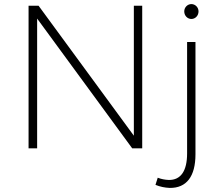

<svg xmlns="http://www.w3.org/2000/svg" viewBox="-20 -727 1069 941"><path d="M918 -707C899 -707 883 -691 883 -671C883 -650 899 -634 918 -634C937 -634 953 -650 953 -671C953 -691 937 -707 918 -707ZM636 -62 169 -699H120V0H162V-636L628 0H677V-699H636ZM897 25C897 111 866 156 807 155C788 154 771 151 753 144L742 179C764 188 787 193 812 194C894 195 938 138 938 29V-521H897Z"/></svg>

Font: Montserrat arm ExtraLight
Style: Regular
Weight: 275
Designer: Julieta Ulanovsky
Foundry: Julieta Ulanovsky
Version: Version 6.000;PS 006.000;hotconv 1.0.88;makeotf.lib2.5.64775